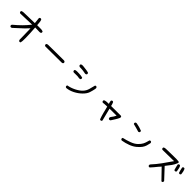

<svg xmlns="http://www.w3.org/2000/svg" viewBox="567 -2778 4866 4866"><g transform="rotate(45 3000.0 -345.5)"><path d="M653.3 54.7 633.8 44.9Q616.2 13.7 622.1 -27.3L614.3 -383.8Q555.7 -319.3 497.1 -265.6Q438.5 -211.9 274.4 -60.5Q258.8 -48.8 236.3 -50.8L216.8 -60.5Q205.1 -74.2 207 -95.7L216.8 -116.2Q332 -211.9 418.5 -299.3Q504.9 -386.7 577.1 -479.5L169.9 -465.8Q154.3 -467.8 142.6 -477.5Q130.9 -491.2 132.8 -512.7L142.6 -532.2Q173.8 -543.9 210 -545.9Q246.1 -547.9 598.6 -555.7L581.1 -716.8L590.8 -736.3Q606.4 -748 627.9 -746.1L647.5 -736.3Q667 -697.3 668.9 -650.9Q670.9 -604.5 676.8 -559.6H798.8Q845.7 -561.5 884.8 -545.9Q896.5 -532.2 894.5 -510.7L884.8 -491.2Q863.3 -477.5 835.9 -479.5L682.6 -483.4Q692.4 -362.3 695.3 -287.1Q698.2 -211.9 700.2 -105Q702.1 2 688.5 44.9Q674.8 56.6 653.3 54.7Z M1209 -325.2Q1193.4 -327.1 1181.6 -336.9Q1169.9 -350.6 1171.9 -372.1L1181.6 -391.6Q1203.1 -403.3 1228.5 -404.3Q1253.9 -405.3 1503.9 -407.2Q1753.9 -409.2 1787.1 -409.2Q1806.6 -409.2 1822.3 -395.5Q1834 -381.8 1832 -360.4L1822.3 -340.8Q1806.6 -331.1 1789.1 -329.1Z M2325.2 44.9Q2309.6 43 2297.9 33.2Q2286.1 19.5 2288.1 -2L2297.9 -21.5Q2401.4 -37.1 2507.3 -90.8Q2613.3 -144.5 2672.4 -207.5Q2731.4 -270.5 2754.4 -352.5Q2777.3 -434.6 2796.9 -514.6Q2810.5 -526.4 2832 -524.4L2851.6 -514.6Q2867.2 -491.2 2861.3 -460Q2845.7 -381.8 2821.3 -305.7Q2796.9 -229.5 2716.8 -150.4Q2636.7 -71.3 2532.7 -18.1Q2428.7 35.2 2325.2 44.9ZM2377.9 -360.4Q2342.8 -366.2 2306.6 -369.1Q2270.5 -372.1 2183.6 -368.2Q2168 -370.1 2156.2 -379.9Q2144.5 -393.6 2146.5 -415L2156.2 -434.6Q2187.5 -446.3 2225.1 -446.3Q2262.7 -446.3 2295.9 -444.3Q2329.1 -442.4 2361.3 -439.5Q2393.6 -436.5 2422.9 -426.8Q2434.6 -411.1 2432.6 -389.6L2422.9 -370.1Q2403.3 -356.4 2377.9 -360.4ZM2405.3 -549.8Q2358.4 -559.6 2309.6 -566.4Q2260.7 -573.2 2189.5 -573.2L2164.1 -586.9Q2152.3 -600.6 2154.3 -623L2164.1 -642.6Q2195.3 -658.2 2234.4 -652.3Q2286.1 -644.5 2338.9 -639.6Q2391.6 -634.8 2440.4 -619.1Q2454.1 -602.5 2452.1 -581.1L2442.4 -561.5Q2426.8 -549.8 2405.3 -549.8Z M3510.7 9.8 3491.2 0Q3460 -85.9 3436.5 -176.3Q3413.1 -266.6 3391.6 -356.4Q3282.2 -354.5 3242.2 -346.7L3222.7 -356.4Q3209 -372.1 3210.9 -393.6L3220.7 -413.1Q3254.9 -428.7 3293.9 -431.6Q3333 -434.6 3372.1 -434.6Q3354.5 -481.4 3350.6 -524.4L3360.4 -543.9Q3374 -555.7 3395.5 -553.7L3415 -543.9Q3428.7 -518.6 3436.5 -491.2Q3444.3 -463.9 3450.2 -436.5L3794.9 -438.5Q3834 -435.5 3824.2 -385.7Q3798.8 -329.1 3765.1 -276.4Q3731.4 -223.6 3698.2 -170.9Q3680.7 -155.3 3659.2 -157.2L3639.6 -167Q3627.9 -182.6 3627.9 -204.1Q3629.9 -219.7 3648.4 -243.2Q3667 -266.6 3687.5 -297.9Q3708 -329.1 3721.7 -362.3L3469.7 -360.4Q3491.2 -270.5 3513.7 -187Q3536.1 -103.5 3555.7 -19.5L3545.9 0Q3532.2 11.7 3510.7 9.8Z M4260.7 -8.8Q4245.1 -10.7 4233.4 -19.5Q4220.7 -32.2 4221.7 -53.7L4230.5 -74.2Q4337.9 -97.7 4444.3 -136.7Q4550.8 -175.8 4611.8 -235.4Q4672.9 -294.9 4697.8 -343.8Q4722.7 -392.6 4732.9 -431.2Q4743.2 -469.7 4754.9 -507.8Q4767.6 -520.5 4790 -519.5L4809.6 -510.7Q4824.2 -494.1 4821.3 -470.7Q4810.5 -420.9 4796.4 -371.1Q4782.2 -321.3 4746.6 -270.5Q4710.9 -219.7 4640.6 -160.6Q4570.3 -101.6 4469.7 -64Q4369.1 -26.4 4260.7 -8.8ZM4395.5 -461.9Q4342.8 -479.5 4288.6 -493.2Q4234.4 -506.8 4181.6 -520.5Q4169.9 -534.2 4171.9 -555.7L4181.6 -575.2Q4199.2 -588.9 4224.6 -585Q4278.3 -575.2 4328.1 -561.5Q4377.9 -547.9 4426.8 -528.3Q4438.5 -514.6 4436.5 -493.2L4426.8 -473.6Q4413.1 -463.9 4395.5 -461.9Z M5702.1 11.7 5442.4 -256.8Q5411.1 -223.6 5383.8 -191.4Q5356.4 -159.2 5314.5 -106.9Q5272.5 -54.7 5242.2 -25.4L5218.8 -23.4L5199.2 -33.2Q5185.5 -48.8 5189.5 -72.3L5201.2 -93.8Q5301.8 -202.1 5387.7 -321.3Q5473.6 -440.4 5567.4 -577.1L5156.2 -571.3L5136.7 -581.1Q5125 -594.7 5127 -617.2L5136.7 -636.7Q5166 -650.4 5200.2 -651.4Q5234.4 -652.3 5424.3 -656.2Q5614.3 -660.2 5650.9 -651.4Q5687.5 -642.6 5667 -600.6Q5639.6 -532.2 5596.7 -470.7Q5553.7 -409.2 5483.4 -323.2L5745.1 -43L5747.1 -17.6L5737.3 2Q5723.6 13.7 5702.1 11.7ZM5759.8 -413.1Q5743.2 -415 5731.4 -424.8Q5717.8 -461.9 5710 -502Q5702.1 -542 5692.4 -581.1L5702.1 -600.6Q5715.8 -613.3 5737.3 -611.3L5757.8 -600.6Q5777.3 -565.4 5784.2 -525.4Q5791 -485.4 5798.8 -444.3L5789.1 -424.8Q5775.4 -415 5759.8 -413.1ZM5884.8 -444.3 5865.2 -454.1Q5851.6 -491.2 5842.8 -529.3Q5834 -567.4 5826.2 -606.4L5835.9 -627Q5849.6 -638.7 5871.1 -636.7L5890.6 -627Q5908.2 -590.8 5917 -552.7Q5925.8 -514.6 5929.7 -473.6L5919.9 -454.1Q5906.2 -442.4 5884.8 -444.3Z"/></g></svg>

Font: NaikaiFont
Style: Regular
Weight: 400
Version: Version 1.67